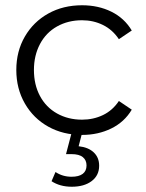

<svg xmlns="http://www.w3.org/2000/svg" viewBox="-20 -508 557 730"><path d="M292 -488Q354 -488 403.5 -463.5Q453 -439 481 -392L432 -359Q408 -395 371.5 -413Q335 -431 292 -431Q239 -431 197 -407.5Q155 -384 132 -340.5Q109 -297 109 -242Q109 -186 132 -143Q155 -100 197 -76.5Q239 -53 292 -53Q335 -53 371.5 -70.5Q408 -88 432 -124L481 -91Q453 -44 403 -19.5Q353 5 292 5Q220 5 163.5 -26.5Q107 -58 74.5 -114.5Q42 -171 42 -242Q42 -313 74.5 -369Q107 -425 163.5 -456.5Q220 -488 292 -488ZM176 181 191 146Q218 164 252 164Q280 164 294.5 153Q309 142 309 121Q309 101 295 89.5Q281 78 252 78H231L253 -6H293L279 48Q316 52 336.5 71.5Q357 91 357 122Q357 159 328.5 180.5Q300 202 253 202Q208 202 176 181Z"/></svg>

Font: Montserrat Ace
Style: Regular
Weight: 400
Designer: Julieta Ulanovsky
Foundry: Julieta Ulanovsky
Version: Version 1